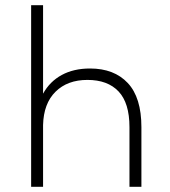

<svg xmlns="http://www.w3.org/2000/svg" viewBox="-20 -720 655 740"><path d="M479 -230Q479 -323 437 -367.5Q395 -412 317 -412Q240 -412 194 -366.5Q148 -321 146 -238V0H100V-700H146V-359Q172 -406 218 -431Q264 -456 327 -456Q420 -456 472.5 -400Q525 -344 525 -230V0H479Z"/></svg>

Font: PT Root UI Web Light
Style: Regular
Weight: 300
Designer: Vitaly Kuzmin
Foundry: ParaType Ltd.
Version: Version 1.000W